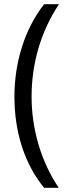

<svg xmlns="http://www.w3.org/2000/svg" viewBox="-20 -740 331 918"><path d="M49 -277C49 -110 97 44 191 158H261C177 34 131 -122 131 -278C131 -436 175 -589 262 -720H191C100 -604 49 -446 49 -277Z"/></svg>

Font: Noto Sans Gujarati ExtraCondensed
Style: Regular
Weight: 400
Width: 2
Designer: Jelle Bosma - Monotype Design Team, Universal Thirst
Foundry: Monotype Imaging Inc.
Version: Version 2.106